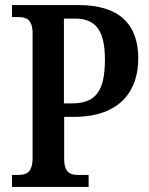

<svg xmlns="http://www.w3.org/2000/svg" viewBox="-20 -734 584 754"><path d="M27 0H328V-47H289C258 -47 232 -54 232 -110V-275H270C455 -275 523 -381 523 -504C523 -638 449 -714 290 -714H27V-667H52C82 -667 108 -659 108 -603V-115C108 -55 83 -47 50 -47H27ZM231 -328V-661H275C359 -661 392 -610 392 -500C392 -375 355 -328 262 -328Z"/></svg>

Font: Noto Serif Condensed Semi
Style: Regular
Weight: 600
Width: 3
Designer: Monotype Design Team
Foundry: Monotype Imaging Inc.
Version: Version 1.002